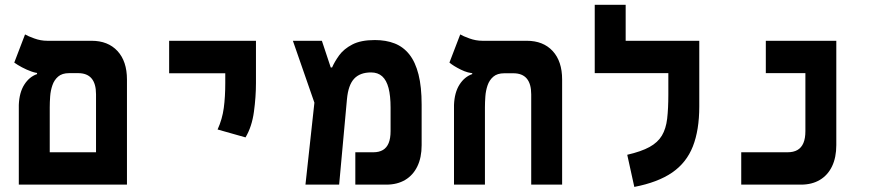

<svg xmlns="http://www.w3.org/2000/svg" viewBox="-20 -752 3556 782"><path d="M371.1 0V-368.2Q371.1 -454.1 298.3 -454.1H140.7Q127 -454.1 107.7 -460.9Q88.4 -467.8 69.6 -477.8Q50.8 -487.8 38.1 -497.1L82 -611.8Q93.3 -605 119.4 -595.5Q145.5 -585.9 172.4 -585.9H353Q419.9 -585.9 458.5 -544.2Q497.1 -502.4 497.1 -428.2V0ZM117.2 0V-131.8H456.1V0ZM56.6 0V-324.7Q58.6 -375.5 79.1 -407.5Q99.6 -439.5 130.9 -450.2V-485.4L261.7 -454.1Q232.9 -454.1 216.8 -440.1Q200.7 -426.2 193.4 -404.6Q186 -383.1 184.3 -359.3Q182.6 -335.5 182.6 -315.4V0Z M980 -192.4 866.2 -224.6Q885.3 -266.6 891.4 -312Q897.5 -357.4 897.5 -414.1V-585.9H1022.5V-414.1Q1022.5 -357.4 1014.2 -296.6Q1005.9 -235.8 980 -192.4ZM668.9 -453.6V-585.9H1022.5V-453.6Z M1224.1 0 1273.4 -451.7 1326.7 -477.1H1332.5Q1342.8 -501 1361.6 -526.9Q1380.4 -552.7 1415 -570.8Q1449.7 -588.9 1506.8 -588.9Q1552.2 -588.9 1587.6 -575Q1623 -561 1647.5 -530Q1671.9 -499 1684.6 -448.7Q1697.3 -398.4 1697.3 -325.7V-160.6Q1697.3 -110.4 1679.9 -74.5Q1662.6 -38.6 1630.4 -19.3Q1598.1 0 1553.2 0H1427.2V-131.8H1500.5Q1523.9 -131.8 1539.6 -141.1Q1555.2 -150.4 1563 -169.4Q1570.8 -188.5 1570.8 -217.8V-313.5Q1570.8 -361.8 1562.5 -393.6Q1554.2 -425.3 1536.6 -441.2Q1519 -457 1491.2 -457Q1446.3 -457 1422.4 -431.4Q1398.4 -405.8 1393.1 -347.7L1361.3 0ZM1267.6 -313.5 1172.9 -585.9H1291L1328.6 -472.7Z M2269.5 -428.2V0H2143.6V-367.7Q2143.6 -453.6 2070.8 -453.6H1912.1Q1886.7 -453.6 1856.7 -468.5Q1826.7 -483.4 1810.5 -497.1L1854.5 -611.8Q1865.7 -605 1891.8 -595.5Q1918 -585.9 1944.8 -585.9H2125.5Q2192.4 -585.9 2231 -544.2Q2269.5 -502.4 2269.5 -428.2ZM1903.3 -450.2V-485.4L2034.2 -453.6Q2005.4 -453.6 1989.3 -439.7Q1973.1 -425.8 1965.8 -404.3Q1958.5 -382.8 1956.8 -359.1Q1955.1 -335.4 1955.1 -315.4V0H1829.1V-324.7Q1831.1 -375.5 1851.6 -407.5Q1872.1 -439.5 1903.3 -450.2Z M2828.1 -585.9V-454.1H2402.3V-585.9ZM2528.3 -540H2402.3V-732.4H2528.3ZM2702.1 -585.9H2828.1V-318.4Q2828.1 -222.2 2802 -155.8Q2775.9 -89.4 2717.8 -49.3Q2659.7 -9.3 2563.5 9.3L2534.7 -121.6Q2591.8 -134.8 2625.5 -153.3Q2659.2 -171.9 2675.8 -199.7Q2692.4 -227.5 2697.3 -268.6Q2702.1 -309.6 2702.1 -367.2Z M2999 0V-131.8H3187.5Q3211.9 -131.8 3228 -141.1Q3244.1 -150.4 3252.2 -169.4Q3260.3 -188.5 3260.3 -217.8V-585.9H3386.2V-161.1Q3386.2 -110.8 3368.9 -74.7Q3351.6 -38.6 3319.3 -19.3Q3287.1 0 3242.2 0ZM3099.1 -454.1V-585.9H3366.2V-454.1Z"/></svg>

Font: Cascadia Mono
Style: Regular
Weight: 400
Monospace: yes
Designer: Aaron Bell
Foundry: Saja Typeworks
Version: Version 2404.023